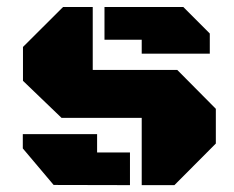

<svg xmlns="http://www.w3.org/2000/svg" viewBox="-20 -539 682 559"><path d="M163.6 -518.6H250V-335.4H496.1L608.4 -222.2V-121.1L487.8 0H392.6V-195.8H159.2L46.9 -303.7V-402.3ZM262.7 -95.2H358.4V0L136.2 -0.5L46.4 -106.9V-148.4H262.7ZM392.6 -423.3H284.2V-518.6H513.7L590.8 -441.4V-382.8H392.6Z"/></svg>

Font: Black Ops One
Style: Regular
Weight: 400
Designer: James Grieshaber
Foundry: James Grieshaber
Version: Version 1.002